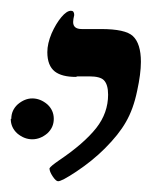

<svg xmlns="http://www.w3.org/2000/svg" viewBox="-20 -607 302 357"><path d="M124 -465 121 -464Q95 -464 82 -474Q68 -485 68 -510Q68 -526 76 -545Q84 -563 94 -575Q104 -587 112 -587Q118 -587 118 -579Q116 -571 116 -566Q116 -553 132 -553H168Q213 -553 227 -540Q242 -526 242 -492Q242 -470 235 -438Q228 -404 214 -380Q201 -357 175 -331Q152 -308 122 -288Q95 -270 88 -270Q84 -270 78 -279Q72 -288 72 -294Q74 -298 90 -309Q136 -340 159 -369Q181 -397 181 -431Q181 -450 173 -458Q166 -465 146 -465ZM0 -386H1Q1 -402 13 -413Q26 -424 40 -424Q55 -424 68 -413Q80 -402 80 -386Q80 -370 68 -359Q55 -348 40 -348Q25 -348 12 -359Q0 -370 0 -386Z"/></svg>

Font: Libra Serif Modern
Style: Italic
Weight: 400
Italic angle: -12°
Designer: Stefan Peev, Context Ltd
Foundry: Stefan Peev, Context Ltd
Version: Version 1.000